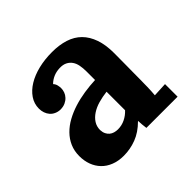

<svg xmlns="http://www.w3.org/2000/svg" viewBox="-111 -495 616 616"><g transform="rotate(-45 196.5 -187.0)"><path d="M230.5 -172.4Q209.5 -169.9 190.9 -164.6Q172.4 -159.2 158.7 -150.1Q145 -141.1 137 -128.7Q128.9 -116.2 128.9 -100.1Q129.4 -89.4 133.1 -82Q136.7 -74.7 142.3 -70.1Q147.9 -65.4 155.5 -63.2Q163.1 -61 170.9 -61Q188.5 -61 203.6 -68.4Q218.8 -75.7 230.5 -88.4ZM38.6 -287.6Q38.6 -309.6 51 -327.9Q63.5 -346.2 84.7 -359.1Q106 -372.1 134.8 -379.2Q163.6 -386.2 196.8 -386.2Q229.5 -386.2 255.4 -377.9Q281.2 -369.6 298.8 -352.1Q316.4 -334.5 325.9 -307.4Q335.4 -280.3 335.4 -243.2Q335.4 -224.1 335.2 -209.7Q335 -195.3 335 -181.9Q335 -168.5 334.7 -153.8Q334.5 -139.2 334.5 -120.1Q334.5 -114.7 334.2 -107.2Q334 -99.6 334 -90.8Q334 -82 333.3 -72.8Q332.5 -63.5 332 -54.7L380.4 -57.1V0H238.8Q237.3 -10.7 236.8 -17.8Q236.3 -24.9 235.8 -34.2H234.9Q209.5 -8.8 181.6 1.7Q153.8 12.2 124.5 12.2Q100.1 12.2 81.1 4.6Q62 -2.9 49.1 -16.4Q36.1 -29.8 29.3 -48.1Q22.5 -66.4 22.5 -87.9Q22.5 -111.3 30.8 -130.4Q39.1 -149.4 54 -164.6Q68.8 -179.7 88.9 -190.7Q108.9 -201.7 132.1 -209Q155.3 -216.3 180.7 -220.2Q206.1 -224.1 231 -225.1V-264.2Q231 -279.3 228.5 -292Q226.1 -304.7 219.7 -313.7Q213.4 -322.8 203.1 -327.9Q192.9 -333 177.7 -332.5Q162.1 -332 149.2 -326.4Q136.2 -320.8 126.5 -311Q132.3 -304.7 134 -296.9Q135.7 -289.1 135.7 -283.2Q135.7 -275.4 132.8 -267.1Q129.9 -258.8 123.5 -252Q117.2 -245.1 107.7 -240.7Q98.1 -236.3 85 -236.3Q74.2 -236.8 65.4 -241Q56.6 -245.1 50.8 -252Q44.9 -258.8 41.7 -268.1Q38.6 -277.3 38.6 -287.6Z"/></g></svg>

Font: Parastoo Print
Style: Print-Bold
Weight: 700
Foundry: Saber Rastikerdar (saber.rastikerdar@gmail.com)
Version: Version 1.0.0-alpha3